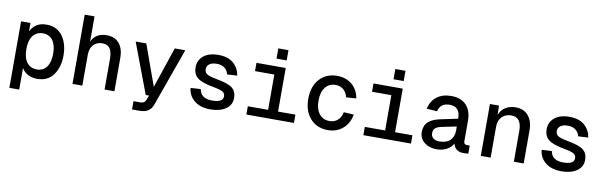

<svg xmlns="http://www.w3.org/2000/svg" viewBox="-53 -1252 6105 1939"><g transform="rotate(10 3000.0 -282.0)"><path d="M72 150V-532H168L169 -446Q216 -544 331 -544Q440 -544 497 -465Q554 -386 554 -266Q554 -146 497 -67Q440 12 331 12Q278 12 236.5 -10Q195 -32 173 -71V150ZM312 -81Q376 -81 412 -129Q448 -177 448 -266Q448 -355 412 -403Q376 -451 312 -451Q247 -451 210 -403.5Q173 -356 173 -266Q173 -176 210 -128.5Q247 -81 312 -81Z M693 0V-710H794V-451Q835 -544 951 -544Q1034 -544 1078.5 -489.5Q1123 -435 1123 -343V0H1022V-317Q1022 -456 921 -456Q863 -456 828.5 -419Q794 -382 794 -314V0Z M1330 150V65H1395Q1422 65 1435.5 57Q1449 49 1457 29L1475 -18H1441L1247 -532H1356L1507 -113L1648 -532H1756L1544 60Q1528 107 1494.5 128.5Q1461 150 1405 150Z M2108 12Q2004 12 1942.5 -38.5Q1881 -89 1875 -167L1978 -173Q1994 -79 2109 -79Q2222 -79 2222 -141Q2222 -172 2197 -187.5Q2172 -203 2094 -217Q1978 -238 1933 -275Q1888 -312 1888 -381Q1888 -453 1942 -498.5Q1996 -544 2095 -544Q2194 -544 2249.5 -495.5Q2305 -447 2317 -371L2214 -365Q2205 -405 2174.5 -429Q2144 -453 2095 -453Q2044 -453 2018 -433Q1992 -413 1992 -381Q1992 -346 2018.5 -330Q2045 -314 2120 -300Q2238 -279 2281.5 -244.5Q2325 -210 2325 -142Q2325 -71 2265.5 -29.5Q2206 12 2108 12Z M2678 -609V-714H2782V-609ZM2476 0V-85H2684V-447H2486V-532H2786V-85H2964V0Z M3312 12Q3200 12 3132 -64Q3064 -140 3064 -266Q3064 -392 3132 -468Q3200 -544 3312 -544Q3403 -544 3464.5 -493Q3526 -442 3541 -353L3438 -346Q3426 -396 3393 -423.5Q3360 -451 3313 -451Q3246 -451 3207.5 -401.5Q3169 -352 3169 -266Q3169 -180 3207.5 -130.5Q3246 -81 3313 -81Q3362 -81 3396 -110Q3430 -139 3441 -194L3544 -188Q3529 -97 3466 -42.5Q3403 12 3312 12Z M3878 -609V-714H3982V-609ZM3676 0V-85H3884V-447H3686V-532H3986V-85H4164V0Z M4428 12Q4352 12 4301.5 -28.5Q4251 -69 4251 -134Q4251 -201 4292 -239Q4333 -277 4418 -294L4590 -330Q4590 -454 4482 -454Q4388 -454 4366 -367L4260 -374Q4275 -452 4333.5 -498Q4392 -544 4482 -544Q4583 -544 4637 -486.5Q4691 -429 4691 -326V-116Q4691 -83 4722 -83H4752V0Q4728 3 4706 3Q4615 3 4597 -76Q4576 -36 4530.5 -12Q4485 12 4428 12ZM4443 -71Q4514 -71 4552 -108Q4590 -145 4590 -209V-250L4442 -220Q4395 -210 4375.5 -192Q4356 -174 4356 -142Q4356 -108 4379 -89.5Q4402 -71 4443 -71Z M4880 0V-532H4973L4975 -436Q4995 -490 5039.5 -517Q5084 -544 5142 -544Q5228 -544 5274 -488Q5320 -432 5320 -343V0H5219V-317Q5219 -456 5113 -456Q5055 -456 5018 -419Q4981 -382 4981 -315V0Z M5708 12Q5604 12 5542.5 -38.5Q5481 -89 5475 -167L5578 -173Q5594 -79 5709 -79Q5822 -79 5822 -141Q5822 -172 5797 -187.5Q5772 -203 5694 -217Q5578 -238 5533 -275Q5488 -312 5488 -381Q5488 -453 5542 -498.5Q5596 -544 5695 -544Q5794 -544 5849.5 -495.5Q5905 -447 5917 -371L5814 -365Q5805 -405 5774.5 -429Q5744 -453 5695 -453Q5644 -453 5618 -433Q5592 -413 5592 -381Q5592 -346 5618.5 -330Q5645 -314 5720 -300Q5838 -279 5881.5 -244.5Q5925 -210 5925 -142Q5925 -71 5865.5 -29.5Q5806 12 5708 12Z"/></g></svg>

Font: Txt Mono Medium
Style: Regular
Weight: 500
Monospace: yes
Designer: Open Source
Foundry: XRLN
Version: Version 1.0